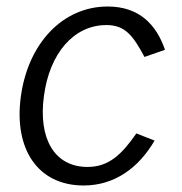

<svg xmlns="http://www.w3.org/2000/svg" viewBox="-20 -560 558 590"><path d="M311 -540C172 -540 66 -426 44 -263C22 -101 97 10 237 10C332 10 406 -44 455 -128L399 -150C354 -85 314 -47 249 -47C148 -47 97 -133 115 -265C132 -395 206 -483 307 -483C365 -483 389 -450 424 -385L487 -407C461 -483 409 -540 311 -540Z"/></svg>

Font: Cheyenne Sans Light
Style: Italic
Weight: 300
Italic angle: -8.13011°
Designer: The Public Sans project authors (U.S. Web Design System), Libre Franklin designed by Pablo Impallari and Rodrigo Fuenzal
Foundry: The Cheyenne Sans Project Authors
Version: Version 2.007